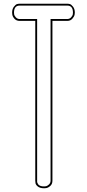

<svg xmlns="http://www.w3.org/2000/svg" viewBox="-20 -814 466 1029"><path d="M339 -794H341Q348 -794 355 -792Q362 -790 371.5 -778Q381 -766 381 -746Q381 -741 379.5 -733.5Q378 -726 368 -714Q358 -702 340 -702H305H261V93V107V154Q261 172 250 182Q239 192 228 194L217 195Q194 195 182 185Q170 175 170 165L169 155V119V98V93V53V-649V-690V-694V-702H147H133H86Q68 -702 58 -713Q48 -724 46 -735L45 -746Q45 -766 54.5 -778Q64 -790 71 -792Q78 -794 85 -794H87H118H121H142H279H284H305ZM121 -794H142ZM85 -784Q55 -784 55 -746Q55 -742 56 -736Q57 -730 65 -721Q73 -712 86 -712H179V155V156Q179 157 179 157.5Q179 158 179 160Q179 162 179.5 163.5Q180 165 181 167Q182 169 183 171Q184 173 186 175.5Q188 178 191 179.5Q194 181 197.5 182.5Q201 184 206 184.5Q211 185 217 185Q221 185 227 184Q233 183 242 175Q251 167 251 154V-712H340Q353 -712 361 -721Q369 -730 370 -736Q371 -742 371 -746Q371 -784 341 -784ZM121 -784H142Z"/></svg>

Font: Soda Fountain
Style: Outline
Weight: 400
Version: Version 1.0